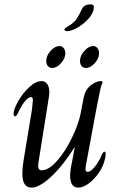

<svg xmlns="http://www.w3.org/2000/svg" viewBox="-20 -846 545 876"><path d="M82 -53Q82 -84 92 -141L126 -347Q130 -383 130 -388Q130 -403 122 -403Q99 -403 68 -343Q66 -339 61.5 -329.5Q57 -320 54 -317.5Q51 -315 48 -315Q46 -315 44 -318.5Q42 -322 42 -327Q42 -347 62.5 -383.5Q83 -420 113 -448Q143 -476 170 -476Q186 -476 195.5 -462.5Q205 -449 205 -426Q205 -411 203 -403L156 -108Q154 -94 154 -90Q154 -69 170 -69Q203 -69 241.5 -113.5Q280 -158 309.5 -220Q339 -282 348 -329L362 -402Q370 -438 394.5 -457Q419 -476 440 -476Q448 -476 448 -471Q448 -468 444 -459.5Q440 -451 438 -439Q424 -377 383 -151L377 -119Q370 -84 370 -76Q370 -62 379 -62Q395 -62 414.5 -87.5Q434 -113 446 -143Q452 -154 456 -154Q462 -154 462 -145Q462 -134 460 -126Q453 -90 432 -59Q411 -28 385 -9Q359 10 337 10Q298 10 300 -52Q302 -79 312 -125L321 -174H320Q268 -91 214 -40.5Q160 10 124 10Q82 10 82 -53ZM274 -711Q274 -716 283 -721.5Q292 -727 295 -729Q317 -742 328 -757.5Q339 -773 354 -805Q364 -826 393 -826Q401 -826 405 -823Q409 -820 408 -811Q407 -787 385 -762Q363 -737 334.5 -720.5Q306 -704 286 -704Q274 -704 274 -711ZM191 -568Q191 -592 211 -614Q231 -636 251 -636Q263 -636 270.5 -626.5Q278 -617 278 -603Q278 -580 258.5 -558Q239 -536 219 -536Q206 -536 198.5 -544.5Q191 -553 191 -568ZM345 -568Q345 -592 365 -614Q385 -636 405 -636Q417 -636 424.5 -626.5Q432 -617 432 -603Q432 -580 412.5 -558Q393 -536 372 -536Q359 -536 352 -545Q345 -554 345 -568Z"/></svg>

Font: Charm
Style: Regular
Weight: 400
Designer: Katatrad Aksorn Co.,Ltd.
Foundry: Cadson Demak Co.,Ltd.
Version: Version 1.001